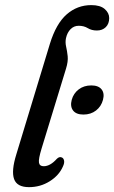

<svg xmlns="http://www.w3.org/2000/svg" viewBox="-20 -742 458 771"><path d="M346.5 -721.5Q382.5 -721.5 400.5 -705.8Q418.5 -690 418.5 -669.5Q418.5 -646.5 404.8 -633Q391 -619.5 369 -619.5Q348 -619.5 332.5 -629Q317 -638.5 296 -638.5Q277 -638.5 263.5 -625Q250 -611.5 245 -589Q241.5 -572 245.5 -554.8Q249.5 -537.5 251.8 -516.2Q254 -495 245 -466L147 -145.5Q134 -103 136.5 -88.8Q139 -74.5 155.5 -74.5Q181.5 -74.5 208 -104Q218 -114 227.5 -110Q235 -107.5 237.2 -97.5Q239.5 -87.5 232.5 -73Q217 -37.5 179.5 -14Q142 9.5 96.5 9.5Q48 9.5 36.5 -23.2Q25 -56 45.5 -122L180.5 -566.5Q205.5 -647.5 248 -684.5Q290.5 -721.5 346.5 -721.5ZM315 -282Q286 -282 273.5 -298.2Q261 -314.5 268 -341Q275 -367 296 -383Q317 -399 346.5 -399Q375.5 -399 388 -383Q400.5 -367 393.5 -341Q386.5 -314.5 365.5 -298.2Q344.5 -282 315 -282Z"/></svg>

Font: Fraunces 72pt SuperSoft
Style: Italic
Weight: 400
Italic angle: -16°
Version: Version 1.000;[b76b70a41]